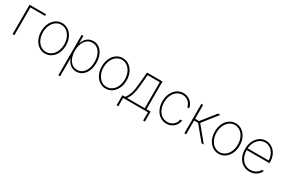

<svg xmlns="http://www.w3.org/2000/svg" viewBox="97 -1669 4417 2999"><g transform="rotate(30 2306.0 -169.5)"><path d="M377.9 -500H112.3V0H80.1V-530.3H377.9Z M444.8 -263.7Q444.8 -341.8 473.6 -404.3Q502.4 -466.8 553.5 -502.4Q604.5 -538.1 667.5 -538.1Q730.5 -538.1 781.7 -502.4Q833 -466.8 862.1 -404.1Q891.1 -341.3 891.1 -263.7Q891.1 -185.5 862.1 -123Q833 -60.5 781.7 -24.9Q730.5 10.7 667.5 10.7Q604.5 10.7 553.5 -24.9Q502.4 -60.5 473.6 -123Q444.8 -185.5 444.8 -263.7ZM858.9 -263.7Q858.9 -332 834.2 -387.7Q809.6 -443.4 765.9 -475.6Q722.2 -507.8 667.5 -507.8Q612.8 -507.8 569.1 -475.6Q525.4 -443.4 500.7 -387.7Q476.1 -332 476.1 -263.7Q476.1 -195.3 500.7 -139.6Q525.4 -84 569.1 -51.8Q612.8 -19.5 667.5 -19.5Q722.7 -19.5 766.4 -51.8Q810.1 -84 834.5 -139.6Q858.9 -195.3 858.9 -263.7Z M1020 -530.3H1051.3V-403.3H1055.2Q1076.7 -464.4 1122.1 -501.2Q1167.5 -538.1 1231 -538.1Q1293.5 -538.1 1340.6 -502.7Q1387.7 -467.3 1413.3 -405Q1439 -342.8 1439 -263.7Q1439 -185.1 1413.1 -122.6Q1387.2 -60.1 1340.1 -24.7Q1293 10.7 1231 10.7Q1167.5 10.7 1121.6 -26.1Q1075.7 -63 1055.2 -125H1052.2V199.2H1020ZM1229 -19.5Q1282.7 -19.5 1323.2 -51.3Q1363.8 -83 1385.3 -138.7Q1406.7 -194.3 1406.7 -263.7Q1406.7 -333.5 1385.3 -388.9Q1363.8 -444.3 1323.5 -476.1Q1283.2 -507.8 1229 -507.8Q1174.8 -507.8 1134.8 -476.3Q1094.7 -444.8 1073.5 -389.2Q1052.2 -333.5 1052.2 -263.7Q1052.2 -193.8 1073.7 -138.2Q1095.2 -82.5 1135.3 -51Q1175.3 -19.5 1229 -19.5Z M1538.6 -263.7Q1538.6 -341.8 1567.4 -404.3Q1596.2 -466.8 1647.2 -502.4Q1698.2 -538.1 1761.2 -538.1Q1824.2 -538.1 1875.5 -502.4Q1926.8 -466.8 1955.8 -404.1Q1984.9 -341.3 1984.9 -263.7Q1984.9 -185.5 1955.8 -123Q1926.8 -60.5 1875.5 -24.9Q1824.2 10.7 1761.2 10.7Q1698.2 10.7 1647.2 -24.9Q1596.2 -60.5 1567.4 -123Q1538.6 -185.5 1538.6 -263.7ZM1952.6 -263.7Q1952.6 -332 1928 -387.7Q1903.3 -443.4 1859.6 -475.6Q1815.9 -507.8 1761.2 -507.8Q1706.5 -507.8 1662.8 -475.6Q1619.1 -443.4 1594.5 -387.7Q1569.8 -332 1569.8 -263.7Q1569.8 -195.3 1594.5 -139.6Q1619.1 -84 1662.8 -51.8Q1706.5 -19.5 1761.2 -19.5Q1816.4 -19.5 1860.1 -51.8Q1903.8 -84 1928.2 -139.6Q1952.6 -195.3 1952.6 -263.7Z M2042.5 -30.3H2090.3Q2127.9 -76.7 2148.7 -138.4Q2169.4 -200.2 2177.2 -290L2198.7 -530.3H2478V-30.3H2552.2V149.4H2521V0H2073.7V149.4H2042.5ZM2445.8 -30.3V-500H2228L2208.5 -290Q2201.2 -204.6 2182.1 -142.3Q2163.1 -80.1 2128.4 -30.3Z M2630.4 -263.7Q2630.4 -340.8 2659.2 -403.6Q2688 -466.3 2739.3 -502.2Q2790.5 -538.1 2855 -538.1Q2903.3 -538.1 2944.6 -517.6Q2985.8 -497.1 3013.2 -460Q3040.5 -422.9 3048.3 -375H3015.1Q3008.3 -413.6 2986.1 -443.8Q2963.9 -474.1 2929.9 -491Q2896 -507.8 2856 -507.8Q2800.8 -507.8 2756.6 -476.3Q2712.4 -444.8 2687 -389.2Q2661.6 -333.5 2661.6 -263.7Q2661.6 -195.3 2686.3 -139.4Q2710.9 -83.5 2755.1 -51.5Q2799.3 -19.5 2856 -19.5Q2896.5 -19.5 2930.7 -36.1Q2964.8 -52.7 2987.3 -83.5Q3009.8 -114.3 3016.1 -155.3H3049.3Q3041.5 -106 3014.6 -68.4Q2987.8 -30.8 2946.5 -10Q2905.3 10.7 2856 10.7Q2790.5 10.7 2739.3 -24.9Q2688 -60.5 2659.2 -123Q2630.4 -185.5 2630.4 -263.7Z M3178.2 -530.3H3210.4V-280.3H3281.7L3480 -530.3H3521L3311 -264.6L3528.8 0H3487.8L3281.7 -249H3210.4V0H3178.2Z M3576.2 -263.7Q3576.2 -341.8 3605 -404.3Q3633.8 -466.8 3684.8 -502.4Q3735.8 -538.1 3798.8 -538.1Q3861.8 -538.1 3913.1 -502.4Q3964.4 -466.8 3993.4 -404.1Q4022.5 -341.3 4022.5 -263.7Q4022.5 -185.5 3993.4 -123Q3964.4 -60.5 3913.1 -24.9Q3861.8 10.7 3798.8 10.7Q3735.8 10.7 3684.8 -24.9Q3633.8 -60.5 3605 -123Q3576.2 -185.5 3576.2 -263.7ZM3990.2 -263.7Q3990.2 -332 3965.6 -387.7Q3940.9 -443.4 3897.2 -475.6Q3853.5 -507.8 3798.8 -507.8Q3744.1 -507.8 3700.4 -475.6Q3656.7 -443.4 3632.1 -387.7Q3607.4 -332 3607.4 -263.7Q3607.4 -195.3 3632.1 -139.6Q3656.7 -84 3700.4 -51.8Q3744.1 -19.5 3798.8 -19.5Q3854 -19.5 3897.7 -51.8Q3941.4 -84 3965.8 -139.6Q3990.2 -195.3 3990.2 -263.7Z M4121.1 -263.7Q4121.1 -341.3 4150.1 -404.1Q4179.2 -466.8 4230 -502.4Q4280.8 -538.1 4343.8 -538.1Q4403.8 -538.1 4453.9 -505.4Q4503.9 -472.7 4533.2 -414.8Q4562.5 -356.9 4562.5 -285.2V-260.7H4152.3Q4152.8 -192.9 4177.2 -137.9Q4201.7 -83 4247.3 -51.3Q4293 -19.5 4354.5 -19.5Q4397 -19.5 4429.4 -34.4Q4461.9 -49.3 4482.4 -70.1Q4502.9 -90.8 4513.7 -111.3H4547.9Q4536.6 -80.6 4510.3 -52.7Q4483.9 -24.9 4443.8 -7.1Q4403.8 10.7 4354.5 10.7Q4285.2 10.7 4232.2 -24.9Q4179.2 -60.5 4150.1 -123Q4121.1 -185.5 4121.1 -263.7ZM4530.3 -291Q4530.3 -350.6 4505.4 -400.4Q4480.5 -450.2 4437.7 -479Q4395 -507.8 4343.8 -507.8Q4293 -507.8 4250.7 -479.5Q4208.5 -451.2 4182.4 -401.6Q4156.2 -352.1 4152.8 -291Z"/></g></svg>

Font: Pretendard GOV Thin
Style: Regular
Weight: 100
Designer: Base glyphs from Inter by Rasmus Andersson; Hangeul glyphs from Noto Sans CJK(Source Han Sans) by Jang Soo-young and Kan
Foundry: Kil Hyung-jin
Version: Version 1.309